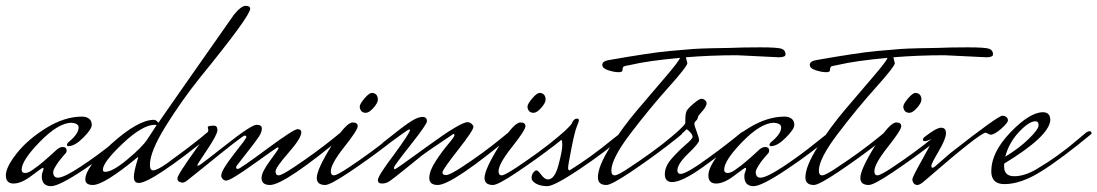

<svg xmlns="http://www.w3.org/2000/svg" viewBox="-20 -620 3755 657"><path d="M215 -120Q209 -120 209 -124.5Q209 -129 216 -135Q249 -162 249 -184Q249 -198 224 -200Q179 -199 116.5 -135Q54 -71 54 -39Q54 -28 66.5 -28Q79 -28 100 -45Q119 -57 171 -105Q183 -117 194 -117Q208 -117 208 -104Q208 -99 205 -96Q202 -93 194 -83.5Q186 -74 180 -66Q162 -40 162 -32Q162 -12 178 -12Q199 -12 257 -50.5Q315 -89 363 -128L411 -166Q418 -171 424 -171Q430 -171 430 -164V-162Q353 -97 267.5 -40Q182 17 155 17Q123 17 123 -17Q123 -25 126 -32Q129 -39 129 -42Q129 -45 127 -46Q124 -46 88.5 -19Q53 8 26.5 8Q0 8 0 -20Q0 -48 37.5 -95.5Q75 -143 138 -182Q201 -221 261 -221Q275 -221 284.5 -214Q294 -207 294 -192.5Q294 -178 265 -149Q236 -120 215 -120Z M484 -143 516 -192Q513 -193 510 -193Q468 -193 400 -129Q332 -65 332 -39Q332 -32 340 -32Q365 -32 416 -74.5Q467 -117 484 -143ZM707 -162Q499 6 455 6Q438 6 438 -14Q438 -34 453 -81Q453 -82 451 -82Q336 13 298 13Q272 13 272 -6Q272 -48 362.5 -129Q453 -210 507 -210Q514 -210 522 -200Q545 -234 780 -569Q805 -600 820.5 -600Q836 -600 836 -590Q836 -565 664 -354Q600 -274 546.5 -187.5Q493 -101 493 -56Q493 -37 504 -37Q517 -37 550 -60Q618 -109 669 -150L688 -166Q695 -171 701 -171Q707 -171 707 -164Z M693 -174 691 -185Q691 -190 712 -190Q724 -190 724 -175Q724 -160 689.5 -108.5Q655 -57 655 -55Q655 -53 659 -53Q663 -53 751.5 -123Q840 -193 858 -193Q876 -193 876 -180.5Q876 -168 866 -152.5Q856 -137 824 -96.5Q792 -56 790 -53Q788 -50 788 -46Q788 -42 794.5 -42Q801 -42 893 -110Q985 -178 998 -178Q1011 -178 1011 -167Q1011 -147 967 -97Q923 -47 923 -33.5Q923 -20 933.5 -20Q944 -20 986 -48Q1061 -98 1124 -149L1146 -167Q1154 -172 1159.5 -172Q1165 -172 1165 -166V-163Q954 13 904 13Q875 13 875 -11Q875 -31 904 -70Q933 -109 933 -112.5Q933 -116 930.5 -116Q928 -116 848.5 -59Q769 -2 754 -2Q747 -2 742 -7.5Q737 -13 737 -19Q737 -37 780 -92Q823 -146 823 -151Q823 -156 817 -156Q810 -156 675 -46L625 -6Q612 5 605.5 5Q599 5 593 1.5Q587 -2 587 -9Q587 -16 604.5 -43Q622 -70 650 -109Q693 -167 693 -174Z M1252.5 -302Q1262 -302 1267.5 -296Q1273 -290 1273 -279Q1273 -268 1258 -251Q1243 -234 1232 -234Q1221 -234 1216 -240.5Q1211 -247 1211 -255.5Q1211 -264 1227 -283Q1243 -302 1252.5 -302ZM1335 -167Q1343 -172 1347.5 -172Q1352 -172 1352 -166V-163Q1356 -163 1298.5 -119Q1241 -75 1175.5 -31Q1110 13 1093 13Q1064 13 1064 -11Q1064 -40 1114 -120.5Q1164 -201 1187 -201Q1204 -201 1204 -188Q1204 -175 1158 -117Q1112 -59 1112 -34Q1112 -20 1122.5 -20Q1133 -20 1175 -48Q1250 -98 1313 -149Z M1739 -163Q1528 13 1478 13Q1449 13 1449 -11Q1449 -35 1470.5 -68Q1492 -101 1513.5 -126.5Q1535 -152 1535 -157Q1535 -162 1532 -162Q1439 -100 1421.5 -86Q1404 -72 1364.5 -40Q1325 -8 1313 0Q1301 8 1287 8Q1273 8 1273 -4Q1273 -18 1329 -92Q1383 -166 1383 -175Q1383 -177 1379.5 -177Q1376 -177 1293 -116L1289 -131Q1360 -188 1385 -204Q1410 -220 1425.5 -220Q1441 -220 1441 -205Q1441 -195 1384.5 -123.5Q1328 -52 1328 -46.5Q1328 -41 1331.5 -41Q1335 -41 1445.5 -121.5Q1556 -202 1580 -202Q1587 -202 1593.5 -196.5Q1600 -191 1600 -186Q1600 -174 1547 -106.5Q1494 -39 1494 -30Q1494 -21 1506.5 -21Q1519 -21 1560 -48Q1635 -97 1698 -149L1720 -167Q1727 -172 1733 -172Q1739 -172 1739 -166Z M1826.5 -302Q1836 -302 1841.5 -296Q1847 -290 1847 -279Q1847 -268 1832 -251Q1817 -234 1806 -234Q1795 -234 1790 -240.5Q1785 -247 1785 -255.5Q1785 -264 1801 -283Q1817 -302 1826.5 -302ZM1909 -167Q1917 -172 1921.5 -172Q1926 -172 1926 -166V-163Q1930 -163 1872.5 -119Q1815 -75 1749.5 -31Q1684 13 1667 13Q1638 13 1638 -11Q1638 -40 1688 -120.5Q1738 -201 1761 -201Q1778 -201 1778 -188Q1778 -175 1732 -117Q1686 -59 1686 -34Q1686 -20 1696.5 -20Q1707 -20 1749 -48Q1824 -98 1887 -149Z M2105 -166Q2113 -171 2118.5 -171Q2124 -171 2124 -164V-162Q2047 -97 1961.5 -40Q1876 17 1853 17Q1830 17 1814.5 8.5Q1799 0 1799 -11Q1799 -22 1805 -29.5Q1811 -37 1816 -37Q1821 -37 1832.5 -21.5Q1844 -6 1855 -6Q1878 -6 1891 -55Q1904 -104 1904 -122.5Q1904 -141 1901.5 -141Q1899 -141 1897 -139L1868 -116L1864 -131Q1927 -181 1937 -198Q1943 -214 1954 -214Q1961 -214 1961 -209Q1961 -204 1954 -187.5Q1947 -171 1935.5 -113Q1924 -55 1924 -46Q1924 -37 1929 -37Q1999 -80 2077 -144Z M2645 -424 2502 -431Q2414 -431 2327 -424L2332 -404Q2332 -393 2267 -320.5Q2202 -248 2137 -162.5Q2072 -77 2072 -36Q2072 -20 2083.5 -20Q2095 -20 2136 -48Q2212 -98 2275 -149L2297 -167Q2304 -172 2309 -172Q2314 -172 2314 -166V-163Q2318 -163 2260.5 -119Q2203 -75 2137.5 -31Q2072 13 2055 13Q2026 13 2026 -13Q2026 -51 2068.5 -118Q2111 -185 2161.5 -244.5Q2212 -304 2257.5 -357Q2303 -410 2307 -422Q2197 -412 2138 -398L2118 -394Q2110 -393 2110 -379Q2110 -373 2096 -373Q2082 -373 2061.5 -379.5Q2041 -386 2041 -398Q2041 -410 2061 -414Q2209 -440 2271 -445.5Q2333 -451 2353.5 -452.5Q2374 -454 2417.5 -455Q2461 -456 2476 -456Q2521 -458 2581.5 -458Q2642 -458 2655 -453Q2668 -448 2668 -434Q2668 -424 2645 -424Z M2516 -166Q2523 -171 2529 -171Q2535 -171 2535 -164V-162Q2460 -102 2387 -49.5Q2314 3 2280 3Q2255 3 2255 -24Q2255 -51 2279 -78Q2303 -105 2326.5 -125Q2350 -145 2350 -151.5Q2350 -158 2342.5 -166.5Q2335 -175 2330 -178Q2313 -161 2256 -116L2252 -131Q2315 -181 2325 -198V-207Q2325 -232 2330 -241Q2335 -250 2354 -266Q2373 -282 2380 -282Q2387 -282 2392.5 -277Q2398 -272 2398 -267Q2398 -262 2394.5 -255.5Q2391 -249 2387.5 -244.5Q2384 -240 2378 -233.5Q2372 -227 2370.5 -224.5Q2369 -222 2367.5 -216Q2366 -210 2361 -206Q2356 -202 2356 -196Q2356 -190 2364 -169.5Q2372 -149 2372 -139.5Q2372 -130 2335 -94.5Q2298 -59 2298 -37Q2298 -25 2309 -25Q2323 -25 2361 -50L2373 -58Q2438 -103 2495 -149Z M2619 -120Q2613 -120 2613 -124.5Q2613 -129 2620 -135Q2653 -162 2653 -184Q2653 -198 2628 -200Q2583 -199 2520.5 -135Q2458 -71 2458 -39Q2458 -28 2470.5 -28Q2483 -28 2504 -45Q2523 -57 2575 -105Q2587 -117 2598 -117Q2612 -117 2612 -104Q2612 -99 2609 -96Q2606 -93 2598 -83.5Q2590 -74 2584 -66Q2566 -40 2566 -32Q2566 -12 2582 -12Q2603 -12 2661 -50.5Q2719 -89 2767 -128L2815 -166Q2822 -171 2828 -171Q2834 -171 2834 -164V-162Q2757 -97 2671.5 -40Q2586 17 2559 17Q2527 17 2527 -17Q2527 -25 2530 -32Q2533 -39 2533 -42Q2533 -45 2531 -46Q2528 -46 2492.5 -19Q2457 8 2430.5 8Q2404 8 2404 -20Q2404 -48 2441.5 -95.5Q2479 -143 2542 -182Q2605 -221 2665 -221Q2679 -221 2688.5 -214Q2698 -207 2698 -192.5Q2698 -178 2669 -149Q2640 -120 2619 -120Z M3355 -424 3212 -431Q3124 -431 3037 -424L3042 -404Q3042 -393 2977 -320.5Q2912 -248 2847 -162.5Q2782 -77 2782 -36Q2782 -20 2793.5 -20Q2805 -20 2846 -48Q2922 -98 2985 -149L3007 -167Q3014 -172 3019 -172Q3024 -172 3024 -166V-163Q3028 -163 2970.5 -119Q2913 -75 2847.5 -31Q2782 13 2765 13Q2736 13 2736 -13Q2736 -51 2778.5 -118Q2821 -185 2871.5 -244.5Q2922 -304 2967.5 -357Q3013 -410 3017 -422Q2907 -412 2848 -398L2828 -394Q2820 -393 2820 -379Q2820 -373 2806 -373Q2792 -373 2771.5 -379.5Q2751 -386 2751 -398Q2751 -410 2771 -414Q2919 -440 2981 -445.5Q3043 -451 3063.5 -452.5Q3084 -454 3127.5 -455Q3171 -456 3186 -456Q3231 -458 3291.5 -458Q3352 -458 3365 -453Q3378 -448 3378 -434Q3378 -424 3355 -424Z M3112.5 -302Q3122 -302 3127.5 -296Q3133 -290 3133 -279Q3133 -268 3118 -251Q3103 -234 3092 -234Q3081 -234 3076 -240.5Q3071 -247 3071 -255.5Q3071 -264 3087 -283Q3103 -302 3112.5 -302ZM3195 -167Q3203 -172 3207.5 -172Q3212 -172 3212 -166V-163Q3216 -163 3158.5 -119Q3101 -75 3035.5 -31Q2970 13 2953 13Q2924 13 2924 -11Q2924 -40 2974 -120.5Q3024 -201 3047 -201Q3064 -201 3064 -188Q3064 -175 3018 -117Q2972 -59 2972 -34Q2972 -20 2982.5 -20Q2993 -20 3035 -48Q3110 -98 3173 -149Z M3369 -159 3353 -166Q3334 -166 3146 -3Q3128 13 3119.5 13Q3111 13 3106.5 7Q3102 1 3102 -6.5Q3102 -14 3136 -74.5Q3170 -135 3170 -139.5Q3170 -144 3166 -144Q3152 -137 3145 -137Q3138 -137 3138 -141.5Q3138 -146 3142 -150Q3184 -183 3200.5 -183Q3217 -183 3217 -164Q3217 -145 3192 -102.5Q3167 -60 3167 -53Q3167 -46 3170.5 -46Q3174 -46 3179 -50Q3184 -54 3232 -96Q3395 -224 3410 -224Q3411 -224 3411 -224Q3417 -224 3423 -220Q3429 -216 3429 -208Q3429 -200 3406 -179.5Q3383 -159 3369 -159Z M3696 -166Q3703 -171 3709 -171Q3715 -171 3715 -164V-162Q3611 -76 3542 -33Q3473 10 3417 10Q3372 10 3372 -34Q3372 -99 3438 -167.5Q3504 -236 3549 -236Q3574 -236 3574 -208Q3569 -153 3416 -60V-50Q3416 -17 3450.5 -17Q3485 -17 3525 -40Q3603 -86 3671 -145ZM3523 -205Q3501 -205 3466.5 -168Q3432 -131 3420 -84Q3468 -113 3501 -145.5Q3534 -178 3534 -191.5Q3534 -205 3523 -205Z"/></svg>

Font: Mrs Saint Delafield
Style: Regular
Weight: 400
Designer: Alejandro Paul
Foundry: Alejandro Paul
Version: Version 1.001